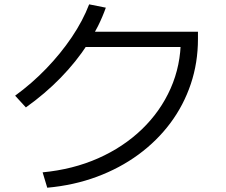

<svg xmlns="http://www.w3.org/2000/svg" viewBox="-20 -829 1040 883"><path d="M176 -36.4Q315.3 -49.7 431.3 -101Q547.3 -152.4 632.6 -234.5Q718 -316.7 764.8 -422.5Q811.6 -528.3 811.6 -649.7L845 -613H350V-683H890.4V-649.7Q890.4 -540.7 857.5 -442.8Q824.7 -345 763.4 -262.8Q702 -180.7 616.5 -118Q531 -55.3 425.2 -16Q319.4 23.3 197.3 34.3ZM49.6 -389Q127 -445.3 193.1 -514Q259.3 -582.7 310.3 -658.3Q361.3 -734 390 -809L466.7 -793.7Q436.4 -708.3 383.5 -626.6Q330.7 -545 258.7 -471.1Q186.7 -397.3 99 -335Z"/></svg>

Font: M PLUS 1 Thin
Style: Regular
Weight: 100
Designer: Coji Morishita
Foundry: UNDERFOREST DESIGN
Version: Version 1.001